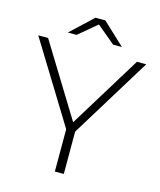

<svg xmlns="http://www.w3.org/2000/svg" viewBox="-127 -965 879 1056"><g transform="rotate(15 312.5 -437.5)"><path d="M338 -241V0H287V-241L5 -700H61L314 -288L567 -700H620ZM416 -757 312 -844 208 -757H158L284 -875H340L466 -757Z"/></g></svg>

Font: Montserrat Atlas Light
Style: Regular
Weight: 300
Designer: Julieta Ulanovsky
Foundry: Julieta Ulanovsky
Version: Version 7.200